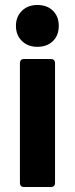

<svg xmlns="http://www.w3.org/2000/svg" viewBox="-20 -751 300 771"><path d="M44 -647Q44 -684 68 -707.5Q92 -731 130 -731Q169 -731 192.5 -708Q216 -685 216 -647Q216 -609 192.5 -586Q169 -563 130 -563Q92 -563 68 -586.5Q44 -610 44 -647ZM60 -17V-497Q60 -514 77 -514H184Q201 -514 201 -497V-17Q201 0 184 0H77Q60 0 60 -17Z"/></svg>

Font: Barlow
Style: Bold
Weight: 700
Designer: Jeremy Tribby
Foundry: Jeremy Tribby
Version: Version 1.101 August 23, 2024